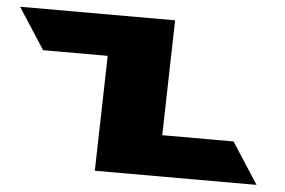

<svg xmlns="http://www.w3.org/2000/svg" viewBox="-327 -571 931 628"><g transform="rotate(5 138.0 -256.5)"><path d="M223.7 -513H-285.3L-197.8 -378H14.2L5 0H536L448.6 -135H214.6Z"/></g></svg>

Font: Hussar
Style: BdOpOblSeven
Weight: 700
Foundry: Cannot Into Space Fonts
Version: Version 2.00